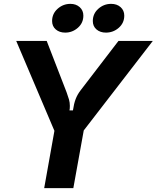

<svg xmlns="http://www.w3.org/2000/svg" viewBox="-20 -975 812 995"><path d="M209 0 262 -297 64 -763H222L325 -497Q333 -475 337.5 -459.5Q342 -444 342 -426Q342 -411 340 -403H358Q363 -438 372 -461.5Q381 -485 397 -506L594 -763H772L414 -299L360 0ZM250 -866Q250 -904 278.5 -929.5Q307 -955 345 -955Q374 -955 393 -938Q412 -921 412 -894Q412 -856 383.5 -831Q355 -806 318 -806Q288 -806 269 -822.5Q250 -839 250 -866ZM461 -866Q461 -904 489.5 -929.5Q518 -955 556 -955Q586 -955 605 -938Q624 -921 624 -894Q624 -856 595.5 -831Q567 -806 529 -806Q499 -806 480 -822.5Q461 -839 461 -866Z"/></svg>

Font: Open Sauce Sans
Style: Bold Italic
Weight: 700
Italic angle: -10°
Designer: Alfredo Marco Pradil
Foundry: Creative Sauce Fz LLC
Version: Version 1.477